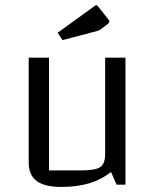

<svg xmlns="http://www.w3.org/2000/svg" viewBox="-20 -727 612 756"><path d="M474 0H439L417 -50Q378 -19 330.5 -5Q283 9 221 9Q155 9 124 -14.5Q93 -38 93 -88V-500H173V-56H300Q355 -56 374.5 -69Q394 -82 394 -120V-500H474ZM207 -598 352 -703Q357 -707 359 -707Q362 -707 365 -703L404 -654Q411 -646 411 -643Q411 -639 405 -633L380 -614Q372 -607 359 -604L226 -569Z"/></svg>

Font: Changa Light
Style: Regular
Weight: 300
Designer: Eduardo Rodriguez Tunni
Foundry: Eduardo Rodriguez Tunni
Version: Version 2.002; ttfautohint (v1.5) -l 8 -r 50 -G 110 -x 14 -H